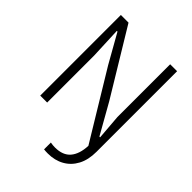

<svg xmlns="http://www.w3.org/2000/svg" viewBox="-264 -862 1224 1224"><g transform="rotate(45 348.5 -250.0)"><path d="M390 227Q370 227 354.5 225V163.5Q374.5 167.5 395.5 167.5Q465.5 167.5 500.2 127Q535 86.5 538.5 9.5L263.5 -444L154.5 -637H148.5L157.5 -424.5V0H95V-727H164L431.5 -285.5L546.5 -82H553L539.5 -251V-727H602V0Q602 72 575 122.8Q548 173.5 500.2 200.2Q452.5 227 390 227Z"/></g></svg>

Font: Spline Sans Light
Style: Regular
Weight: 300
Designer: Eben Sorkin, Mirko Velimirovic
Foundry: Sorkin Type
Version: Version 1.000; ttfautohint (v1.8.3)